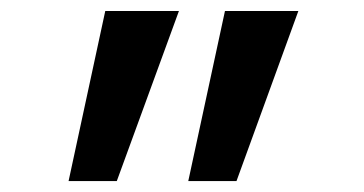

<svg xmlns="http://www.w3.org/2000/svg" viewBox="-20 -833 664 350"><path d="M306.2 -813 192.9 -502.9H105L171.9 -813ZM523.9 -813 411.1 -502.9H323.2L390.1 -813Z"/></svg>

Font: Libra Sans Modern
Style: Bold
Weight: 700
Foundry: Stefan Peev, Context Ltd
Version: Version 1.000